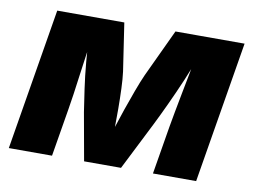

<svg xmlns="http://www.w3.org/2000/svg" viewBox="-64 -629 949 720"><g transform="rotate(10 411.0 -269.5)"><path d="M9.8 0 99.1 -539.1H354.5L381.8 -356.9Q385.3 -330.6 386.7 -293.7Q388.2 -256.8 388.4 -216.1Q388.7 -175.3 387.9 -137.2Q387.2 -99.1 386.2 -70.3H363.8Q372.6 -99.1 384.8 -137.5Q397 -175.8 410.9 -216.3Q424.8 -256.8 438.5 -293.7Q452.1 -330.6 463.9 -356.9L549.3 -539.1H812.5L723.1 0H558.6L588.9 -182.1Q593.3 -206.5 599.6 -241.5Q606 -276.4 613.8 -316.4Q621.6 -356.4 629.2 -396Q636.7 -435.5 642.1 -469.7H654.3Q636.2 -418.9 613.8 -366.2Q591.3 -313.5 569.1 -265.9Q546.9 -218.3 528.8 -182.1L437 0H296.4L263.7 -182.1Q257.8 -219.7 251 -267.8Q244.1 -315.9 239.5 -368.2Q234.9 -420.4 232.9 -469.7H246.1Q240.7 -435.1 235.1 -395.5Q229.5 -356 224.1 -316.4Q218.8 -276.9 213.9 -241.9Q209 -207 204.6 -182.1L174.3 0Z"/></g></svg>

Font: Inter 18pt ExtraBold
Style: Italic
Weight: 800
Italic angle: -9.3988°
Designer: Rasmus Andersson
Foundry: rsms
Version: Version 4.001;git-66647c0bb